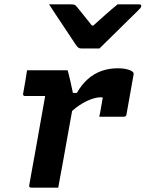

<svg xmlns="http://www.w3.org/2000/svg" viewBox="-20 -860 668 880"><path d="M436 -638Q415 -638 393.5 -638Q372 -638 351 -638Q344 -638 338.5 -642Q333 -646 324 -660Q318 -669 304.5 -689.5Q291 -710 273 -737Q255 -764 237 -791Q219 -818 205 -840Q231 -840 255 -840Q279 -840 305 -840Q316 -840 321.5 -838Q327 -836 332 -829Q341 -818 362 -792Q383 -766 418 -722L372 -743H435L382 -720Q430 -763 461.5 -791Q493 -819 519 -840H618Q622 -840 624 -839Q626 -838 627 -836Q628 -834 627 -831Q627 -827 623 -822.5Q619 -818 604 -803Q590 -790 567 -767Q544 -744 518.5 -719Q493 -694 470.5 -672Q448 -650 436 -638ZM104 -538Q112 -538 130.5 -538Q149 -538 173 -538Q197 -538 220.5 -538Q244 -538 263 -538Q282 -538 290 -538Q290 -538 293.5 -525Q297 -512 301.5 -492.5Q306 -473 310 -453.5Q314 -434 317 -420.5Q320 -407 320 -407Q315 -375 308 -337.5Q301 -300 294 -260Q287 -220 279.5 -179Q272 -138 265 -98Q260 -72 255.5 -47.5Q251 -23 247 0Q217 0 185.5 0Q154 0 123 0Q120 0 117.5 -1.5Q115 -3 114 -5Q113 -7 114 -11Q120 -46 127.5 -87Q135 -128 143 -172Q151 -216 158.5 -259.5Q166 -303 173.5 -344Q181 -385 187 -420H168Q156 -420 143.5 -420Q131 -420 119 -420Q107 -420 94 -420Q91 -420 89 -421.5Q87 -423 86 -425.5Q85 -428 86 -431Q91 -458 95.5 -484.5Q100 -511 104 -538ZM519 -547Q546 -547 564 -542Q582 -537 589 -530Q591 -528 591.5 -526.5Q592 -525 592.5 -523.5Q593 -522 592.5 -520.5Q592 -519 592 -517L560 -337Q559 -333 558.5 -331Q558 -329 556 -327.5Q554 -326 552 -325.5Q550 -325 547 -325Q519 -325 491 -325Q463 -325 435 -325L439 -344Q442 -361 445 -378Q448 -395 451 -413Q449 -413 447 -413.5Q445 -414 441 -414Q422 -414 396 -404.5Q370 -395 342.5 -376.5Q315 -358 289 -330L287 -434H332Q354 -472 382 -497Q410 -522 444.5 -534.5Q479 -547 519 -547Z"/></svg>

Font: RecMonoLinear Nerd Font Mono
Style: Bold Italic
Weight: 700
Italic angle: -10°
Monospace: yes
Version: Version 1.085; ttfautohint (v1.8.4.7-5d5b);Nerd Fonts 3.2.1